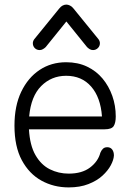

<svg xmlns="http://www.w3.org/2000/svg" viewBox="-20 -801 567 836"><path d="M279 15Q214 15 160.5 -14.5Q107 -44 75 -103.5Q43 -163 43 -254Q43 -340 72.5 -401.5Q102 -463 152.5 -496.5Q203 -530 268 -530Q319 -530 359 -511Q399 -492 426.5 -459Q454 -426 469 -383.5Q484 -341 484 -294Q484 -266 475 -252Q466 -238 436 -238H106Q110 -168 134.5 -125.5Q159 -83 197 -64Q235 -45 279 -45Q337 -45 372 -71.5Q407 -98 417 -136Q421 -146 428 -153Q435 -160 447 -160Q461 -160 468.5 -150Q476 -140 476 -124Q475 -105 462.5 -81.5Q450 -58 426 -36Q402 -14 365 0.5Q328 15 279 15ZM107 -294H424Q418 -377 377 -424Q336 -471 268 -471Q204 -471 159.5 -426.5Q115 -382 107 -294ZM153 -583Q140 -583 131.5 -591.5Q123 -600 123 -613Q123 -617 124.5 -621.5Q126 -626 129 -630L238 -764Q245 -773 253 -777Q261 -781 269 -781Q276 -781 284.5 -777Q293 -773 300 -764L409 -630Q412 -626 413.5 -621.5Q415 -617 415 -613Q415 -600 406 -591.5Q397 -583 385 -583Q377 -583 370.5 -587Q364 -591 359 -596L250 -731H288L179 -596Q174 -591 167 -587Q160 -583 153 -583Z"/></svg>

Font: National Park Light
Style: Regular
Weight: 300
Designer: Andrea Herstowski, Ben Hoepner
Version: Version 1.009